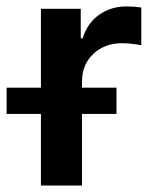

<svg xmlns="http://www.w3.org/2000/svg" viewBox="-59 -573 476 593"><path d="M67.4 0V-545.9H190.4V-454.6H196.3Q210.9 -502 247.6 -527.6Q284.2 -553.2 331.1 -553.2Q355.5 -553.2 377.4 -549.8V-433.1Q369.6 -435.1 352.1 -437.3Q334.5 -439.5 317.4 -439.5Q264.2 -439.5 229.2 -406.5Q194.3 -373.5 194.3 -321.3V0ZM-38.6 -221.2V-302.2H300.8V-221.2Z"/></svg>

Font: Inter-SemiBold
Style: Regular
Weight: 600
Designer: Rasmus Andersson
Foundry: rsms
Version: Version 4.000;git-a52131595